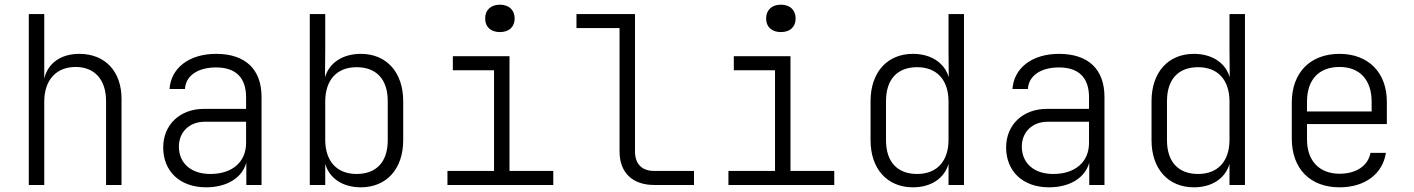

<svg xmlns="http://www.w3.org/2000/svg" viewBox="-20 -790 6040 820"><path d="M103 0H169V-356C169 -448 220 -504 303 -504C383 -504 433 -451 433 -358V0H499V-368C499 -486 428 -560 319 -560C240 -560 184 -520 169 -454V-730H103Z M860 10C950 10 1014 -31 1032 -95V0H1097V-376C1097 -494 1028 -560 903 -560C786 -560 710 -498 704 -410H770C773 -466 824 -502 903 -502C987 -502 1031 -458 1031 -375V-325H851C748 -325 677 -257 677 -160C677 -60 747 10 860 10ZM878 -47C795 -47 744 -94 744 -164C744 -226 789 -270 854 -270H1031V-180C1031 -98 972 -47 878 -47Z M1521 10C1631 10 1702 -69 1702 -191V-358C1702 -481 1631 -560 1521 -560C1444 -560 1386 -522 1368 -460L1369 -576V-730H1303V0H1369V-90C1387 -28 1444 10 1521 10ZM1503 -47C1419 -47 1369 -101 1369 -193V-356C1369 -448 1418 -503 1503 -503C1586 -503 1636 -453 1636 -358V-191C1636 -97 1586 -47 1503 -47Z M2115 -653C2154 -653 2178 -675 2178 -711C2178 -747 2154 -770 2115 -770C2076 -770 2052 -747 2052 -711C2052 -675 2076 -653 2115 -653ZM1891 0H2343V-60H2156V-550H1914V-490H2090V-60H1891Z M2774 0H2944V-60H2774C2721 -60 2692 -90 2692 -143V-730H2442V-670H2626V-143C2626 -53 2681 0 2774 0Z M3315 -653C3354 -653 3378 -675 3378 -711C3378 -747 3354 -770 3315 -770C3276 -770 3252 -747 3252 -711C3252 -675 3276 -653 3315 -653ZM3091 0H3543V-60H3356V-550H3114V-490H3290V-60H3091Z M3879 10C3956 10 4013 -28 4031 -90V0H4097V-730H4031V-576L4032 -460C4014 -522 3956 -560 3879 -560C3769 -560 3698 -481 3698 -358V-191C3698 -69 3769 10 3879 10ZM3897 -47C3814 -47 3764 -97 3764 -191V-358C3764 -453 3814 -503 3897 -503C3982 -503 4031 -448 4031 -356V-193C4031 -101 3981 -47 3897 -47Z M4460 10C4550 10 4614 -31 4632 -95V0H4697V-376C4697 -494 4628 -560 4503 -560C4386 -560 4310 -498 4304 -410H4370C4373 -466 4424 -502 4503 -502C4587 -502 4631 -458 4631 -375V-325H4451C4348 -325 4277 -257 4277 -160C4277 -60 4347 10 4460 10ZM4478 -47C4395 -47 4344 -94 4344 -164C4344 -226 4389 -270 4454 -270H4631V-180C4631 -98 4572 -47 4478 -47Z M5079 10C5156 10 5213 -28 5231 -90V0H5297V-730H5231V-576L5232 -460C5214 -522 5156 -560 5079 -560C4969 -560 4898 -481 4898 -358V-191C4898 -69 4969 10 5079 10ZM5097 -47C5014 -47 4964 -97 4964 -191V-358C4964 -453 5014 -503 5097 -503C5182 -503 5231 -448 5231 -356V-193C5231 -101 5181 -47 5097 -47Z M5701 10C5809 10 5885 -47 5899 -137H5833C5823 -82 5772 -48 5701 -48C5614 -48 5562 -104 5562 -194V-260H5903V-356C5903 -479 5825 -560 5701 -560C5575 -560 5497 -479 5497 -352V-198C5497 -70 5575 10 5701 10ZM5562 -314V-356C5562 -449 5612 -504 5701 -504C5788 -504 5838 -448 5838 -356V-314Z"/></svg>

Font: JetBrains Mono ExtraLight
Style: Regular
Weight: 240
Monospace: yes
Designer: Philipp Nurullin, Konstantin Bulenkov
Foundry: JetBrains
Version: Version 2.305